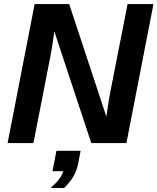

<svg xmlns="http://www.w3.org/2000/svg" viewBox="-20 -708 779 950"><path d="M431.6 0 249 -552.2Q237.8 -473.1 230.5 -435.5L145.5 0H17.6L151.4 -688H322.3L506.3 -130.9L512.2 -170.9Q517.6 -211.4 526.4 -255.9L611.3 -688H739.3L605.5 0ZM297.4 222.2H230.5Q285.2 173.3 292.5 139.2H239.7L259.3 38.1H378.9L367.2 99.6Q360.4 133.8 345.2 161.6Q330.1 189.5 297.4 222.2Z"/></svg>

Font: Liberation Sans
Style: Bold Italic
Weight: 700
Italic angle: -12°
Designer: Steve Matteson
Foundry: Ascender Corporation
Version: Version 2.1.5